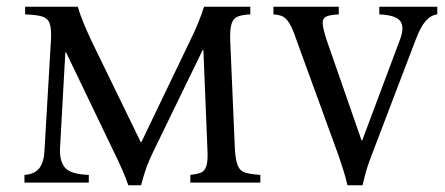

<svg xmlns="http://www.w3.org/2000/svg" viewBox="-20 -545 1329 573"><path d="M363 8Q355 -15 345 -38Q335 -61 314 -104L177 -389H175L159 -100Q158 -63 174.5 -44Q191 -25 245 -23V0H53V-23Q84 -25 98 -44Q112 -63 113 -100L132 -425Q134 -460 128 -475.5Q122 -491 105 -496Q88 -501 55 -502V-525H212Q220 -499 229.5 -476Q239 -453 252 -425L400 -121H402L548 -425Q560 -449 570.5 -474.5Q581 -500 589 -525H727V-502Q704 -501 690.5 -496Q677 -491 671.5 -475.5Q666 -460 667 -425L681 -100Q683 -66 690 -50Q697 -34 713 -29.5Q729 -25 757 -23V0H548V-23Q567 -25 579 -29.5Q591 -34 596 -50Q601 -66 599 -100L587 -396H585L443 -104Q422 -61 414.5 -38Q407 -15 401 8Z M1017 8Q1011 -18 1005 -36Q999 -54 991 -79L865 -425Q853 -461 843 -476.5Q833 -492 822.5 -496.5Q812 -501 796 -502V-525H991V-502Q965 -501 953.5 -495.5Q942 -490 943 -474.5Q944 -459 955 -425L1059 -126H1061L1173 -425Q1188 -463 1175 -481.5Q1162 -500 1112 -502V-525H1285V-502Q1266 -500 1250.5 -482.5Q1235 -465 1220 -425L1088 -79Q1078 -53 1073 -35.5Q1068 -18 1062 8Z"/></svg>

Font: Bona Nova SC
Style: Regular
Weight: 400
Designer: Mateusz Machalski
Foundry: Capitalics
Version: Version 4.001; ttfautohint (v1.8.4.7-5d5b)